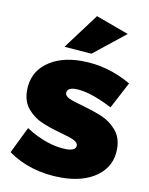

<svg xmlns="http://www.w3.org/2000/svg" viewBox="-87 -839 709 911"><g transform="rotate(10 267.5 -383.0)"><path d="M266 -417Q247 -417 236 -410.5Q225 -404 225 -391Q225 -376 245.5 -366.5Q266 -357 311 -345Q371 -328 410.5 -311Q450 -294 479.5 -259.5Q509 -225 509 -171Q509 -88 443.5 -39.5Q378 9 270 9Q198 9 132.5 -10.5Q67 -30 14 -68L76 -195Q127 -162 177.5 -145Q228 -128 273 -128Q294 -128 306 -134.5Q318 -141 318 -153Q318 -168 298.5 -177.5Q279 -187 234 -199Q176 -215 137 -232Q98 -249 69 -283Q40 -317 40 -371Q40 -455 104 -504Q168 -553 272 -553Q397 -553 511 -487L444 -360Q333 -417 266 -417ZM306 -775 464 -717 311 -595 179 -605Z"/></g></svg>

Font: Gontserrat ExtraBold
Style: Regular
Weight: 800
Designer: Julieta Ulanovsky
Foundry: Julieta Ulanovsky
Version: Version 6.001